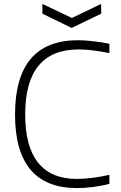

<svg xmlns="http://www.w3.org/2000/svg" viewBox="-20 -955 621 983"><path d="M375 8Q57 8 57 -368Q57 -749 379 -749Q412 -749 456.5 -744Q501 -739 540 -731V-683Q497 -692 456 -697Q415 -702 383 -702Q109 -702 109 -369Q109 -204 175.5 -121.5Q242 -39 374 -39Q390 -39 412 -40.5Q434 -42 457 -45Q480 -48 502 -52Q524 -56 540 -60V-14Q523 -9 502 -5Q481 -1 459 2Q437 5 415 6.5Q393 8 375 8ZM197 -935 348 -863 498 -935V-885L347 -812L197 -885Z"/></svg>

Font: Encode Sans Normal
Style: ExtraLight
Weight: 200
Designer: Pablo Impallari, Andres Torresi
Foundry: Pablo Impallari, Andres Torresi
Version: Version 1.000; ttfautohint (v1.00) -l 8 -r 50 -G 200 -x 14 -